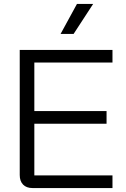

<svg xmlns="http://www.w3.org/2000/svg" viewBox="-20 -953 640 973"><path d="M80 -66V-700H550V-636H154V-390H520V-326H154V-64H550V0H145Q114 0 97 -17.5Q80 -35 80 -66ZM370 -933H452L353 -781H287Z"/></svg>

Font: Bai Jamjuree
Style: Regular
Weight: 400
Designer: Katatrad Aksorn Co.,Ltd.
Foundry: Cadson Demak Co.,Ltd.
Version: Version 1.000; ttfautohint (v1.6)